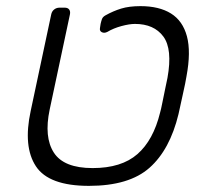

<svg xmlns="http://www.w3.org/2000/svg" viewBox="-20 -596 664 626"><path d="M270 10Q139 10 97 -54Q55 -118 80 -234L147 -549Q149 -559 156.5 -565Q164 -571 174 -571H191Q201 -571 205.5 -565Q210 -559 208 -549L142 -239Q123 -149 155.5 -98.5Q188 -48 282 -48Q376 -48 428 -93.5Q480 -139 502 -229Q505 -239 509.5 -262Q514 -285 519 -308.5Q524 -332 526 -342Q543 -436 512.5 -477Q482 -518 420 -518Q402 -518 376 -511Q350 -504 330 -492Q320 -487 312 -491Q304 -495 306 -505L308 -518Q310 -527 312.5 -534Q315 -541 324 -546Q349 -560 375 -568Q401 -576 438 -576Q499 -576 537.5 -552Q576 -528 589.5 -477.5Q603 -427 588 -347Q587 -340 583.5 -322.5Q580 -305 575.5 -285.5Q571 -266 567.5 -249Q564 -232 562 -224Q534 -108 467.5 -49Q401 10 270 10Z"/></svg>

Font: Rubik Light
Style: Italic
Weight: 300
Italic angle: -12°
Designer: Hubert and Fischer
Foundry: Hubert and Fischer
Version: Version 2.300;gftools[0.9.30]